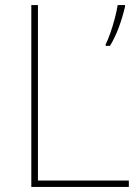

<svg xmlns="http://www.w3.org/2000/svg" viewBox="-20 -734 546 754"><path d="M103 0V-714H129V-25H486V0ZM471 -708Q462 -669 447.5 -629Q433 -589 412 -554H395V-560Q403 -575 413 -603.5Q423 -632 431 -662.5Q439 -693 442 -714H471Z"/></svg>

Font: Noto Sans Syriac Western Thin
Style: Regular
Weight: 100
Designer: Patrick Giasson and the Monotype Design Team
Foundry: Monotype Imaging Inc.
Version: Version 3.000; ttfautohint (v1.8.4.7-5d5b)